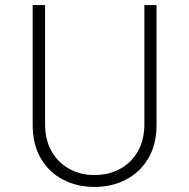

<svg xmlns="http://www.w3.org/2000/svg" viewBox="-20 -730 747 758"><path d="M158 -240Q158 -178 183.5 -133Q209 -88 253 -63.5Q297 -39 353 -39Q410 -39 454.5 -63.5Q499 -88 524.5 -133Q550 -178 550 -240V-710H598V-237Q598 -160 565.5 -105Q533 -50 477.5 -21Q422 8 353 8Q284 8 228.5 -21Q173 -50 141 -105Q109 -160 109 -237V-710H158Z"/></svg>

Font: Synthetic Light
Style: Regular
Weight: 300
Designer: Santiago Orozco
Foundry: Typemade
Version: Version 2.000; ttfautohint (v1.8.4.7-5d5b)